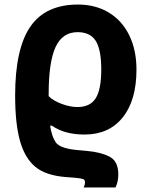

<svg xmlns="http://www.w3.org/2000/svg" viewBox="-20 -576 659 836"><path d="M317.9 -436Q251.5 -436 221.7 -370.6Q191.9 -305.2 191.9 -168V-157.2Q212.4 -136.7 249.5 -123.3Q286.6 -109.9 316.9 -109.9Q372.6 -109.9 396.7 -148.2Q420.9 -186.5 420.9 -273.4Q420.9 -360.4 396.7 -398.2Q372.6 -436 317.9 -436ZM348.1 9.8Q260.7 9.8 206.1 -28.8H198.2Q205.1 17.6 222.7 43.7Q240.2 69.8 314 77.1L357.9 81.1Q418.9 86.4 457 106.2Q495.1 126 495.1 183.1Q495.1 215.8 482.9 240.2H344.2Q350.1 228.5 350.1 217.8Q350.1 207 342.3 203.9Q334.5 200.7 308.6 198.2L265.1 194.8Q180.2 188 134.5 150.9Q88.9 113.8 67.4 38.8Q45.9 -36.1 45.9 -160.2Q45.9 -363.8 112.1 -460Q178.2 -556.2 319.8 -556.2Q395.5 -556.2 453.1 -521.7Q510.7 -487.3 542.5 -422.9Q574.2 -358.4 574.2 -272.9Q574.2 -139.6 514.4 -64.9Q454.6 9.8 348.1 9.8Z"/></svg>

Font: NotoSans-Bold
Style: Bold
Weight: 700
Designer: Monotype Design team
Foundry: Monotype Imaging Inc.
Version: Version 1.04